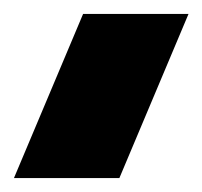

<svg xmlns="http://www.w3.org/2000/svg" viewBox="-41 -52 290 275"><path d="M-21 203 78 -32H229L130 203Z"/></svg>

Font: MuseoModerno ExtraBold
Style: Regular
Weight: 800
Designer: Pablo Cosgaya, Héctor Gatti, Marcela Romero, and the Authors of The MuseoModerno Project.
Foundry: Omnibus-Type Team
Version: Version 1.001